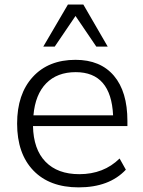

<svg xmlns="http://www.w3.org/2000/svg" viewBox="-20 -809 623 838"><path d="M323.2 8.8Q196.3 8.8 125.5 -64.9Q54.7 -138.7 54.7 -269.5Q54.7 -398.4 123 -473.1Q191.4 -547.9 309.6 -547.9Q418 -547.9 477.1 -478.5Q536.1 -409.2 536.1 -281.2V-258.8H124Q126 -157.2 178.7 -103Q231.4 -48.8 326.2 -48.8Q432.6 -48.8 502 -117.2L529.3 -68.4Q457 8.8 323.2 8.8ZM126 -305.7H473.6Q464.8 -494.1 310.5 -494.1Q229.5 -494.1 181.6 -445.3Q133.8 -396.5 126 -305.7ZM168.9 -605.5 276.4 -789.1H343.8L450.2 -605.5H400.4L309.6 -739.3L218.8 -605.5Z"/></svg>

Font: Min Sans Light
Style: Regular
Weight: 300
Designer: Jinseong-Kim, NotoSansCJK, Nunito
Foundry: Jinseong-Kim
Version: Version 1.400;Glyphs 3.1.2 (3151)